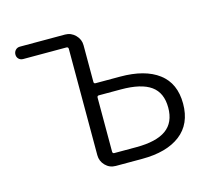

<svg xmlns="http://www.w3.org/2000/svg" viewBox="-82 -632 811 731"><g transform="rotate(-15 323.0 -266.5)"><path d="M289.1 0Q264.6 0 248 -17.1Q231.4 -34.2 231.4 -57.6V-476.6Q231.4 -484.4 223.6 -484.4H53.7Q43 -484.4 36.1 -491.2Q29.3 -498 29.3 -508.3Q29.3 -518.6 36.1 -525.9Q43 -533.2 53.7 -533.2H231.4Q254.9 -533.2 272 -516.1Q289.1 -499 289.1 -475.6V-331.1Q289.1 -324.2 295.9 -324.2H392.6Q490.2 -324.2 543.9 -283.7Q597.7 -243.2 597.7 -163.1Q597.7 -83 543.5 -41.5Q489.3 0 392.6 0ZM289.1 -56.6Q289.1 -48.8 295.9 -48.8H382.8Q461.9 -48.8 500.5 -76.7Q539.1 -104.5 539.1 -163.1Q539.1 -221.7 501 -249Q462.9 -276.4 382.8 -276.4H295.9Q289.1 -276.4 289.1 -268.6Z"/></g></svg>

Font: Gen Jyuu Gothic P Light
Style: Regular
Weight: 200
Designer: [Source Han Sans]
Ryoko NISHIZUKA  (kana & ideographs); Paul D. Hunt (Latin, Greek & Cyrillic); Wenlong ZHANG  (bopomofo
Version: Version 1.002.20150607